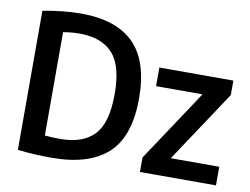

<svg xmlns="http://www.w3.org/2000/svg" viewBox="-80 -863 1282 985"><g transform="rotate(10 561.0 -370.5)"><path d="M243.5 7Q202.5 7 158.5 4.8Q114.5 2.5 68 -3V-727.5Q113.5 -736.5 165 -742.2Q216.5 -748 267 -748Q450 -748 542.2 -656.2Q634.5 -564.5 634.5 -370Q634.5 -171.5 536.5 -82.2Q438.5 7 243.5 7ZM273.5 -96Q389.5 -96 448.5 -158Q507.5 -220 507.5 -370.5Q507.5 -519 449.5 -582.2Q391.5 -645.5 276.5 -645.5Q236 -645.5 191.5 -638V-99.5Q213 -97.5 233 -96.8Q253 -96 273.5 -96ZM704.5 0V-75.5L951.5 -448H709.5V-545H1095V-469.5L848 -97H1100.5V0Z"/></g></svg>

Font: Encode Sans Semi Condensed SemiBold
Style: Regular
Weight: 600
Width: 4
Designer: Multiple Designers
Foundry: Impallari Type
Version: Version 3.000; ttfautohint (v1.8.3) -l 8 -r 50 -G 200 -x 14 